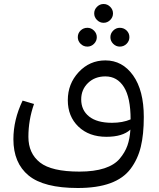

<svg xmlns="http://www.w3.org/2000/svg" viewBox="-20 -684 796 960"><path d="M531 -584Q517 -570 498 -570Q479 -570 465 -584Q451 -598 451 -617Q451 -636 465 -650Q479 -664 498 -664Q517 -664 531 -650Q545 -636 545 -617Q545 -598 531 -584ZM417 -451Q397 -451 383 -465Q369 -479 369 -498Q369 -518 383 -531.5Q397 -545 417 -545Q436 -545 450 -531Q464 -517 464 -498Q464 -479 450 -465Q436 -451 417 -451ZM579 -451Q560 -451 546 -465Q532 -479 532 -498Q532 -517 546 -531Q560 -545 579 -545Q599 -545 613 -531.5Q627 -518 627 -498Q627 -479 613 -465Q599 -451 579 -451ZM507 -382Q592 -382 645.5 -307Q699 -232 699 -99Q699 -12 684 50Q669 112 633 160Q597 208 531.5 232Q466 256 369 256Q199 256 123 193.5Q47 131 47 12Q47 -85 93 -181L150 -164Q122 -84 122 0Q122 83 180 128.5Q238 174 377 174Q451 174 501.5 157.5Q552 141 578.5 109.5Q605 78 617 44Q629 10 632 -36Q593 0 512 0Q425 0 372 -51Q319 -102 319 -183Q319 -265 373.5 -323.5Q428 -382 507 -382ZM386 -187Q386 -133 425.5 -101.5Q465 -70 540 -70Q593 -70 633 -87Q633 -196 599.5 -249Q566 -302 507 -302Q454 -302 420 -269Q386 -236 386 -187Z"/></svg>

Font: FiraGO Book
Style: Regular
Weight: 350
Designer: bBox Type
Foundry: bBox Type GmbH
Version: Version 1.001;PS 001.001;hotconv 1.0.88;makeotf.lib2.5.64775